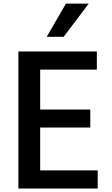

<svg xmlns="http://www.w3.org/2000/svg" viewBox="-20 -1038 631 1085"><path d="M84 27.3V-747.1H527.3V-644.5H207V-418.9H490.2V-317.4H207V-75.2H532.2V27.3ZM244.1 -830.1 352.5 -1017.6H481.4L339.8 -830.1Z"/></svg>

Font: GenEi M Gothic v2 Medium
Style: Regular
Weight: 500
Version: Version 2.0